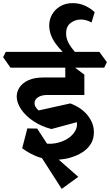

<svg xmlns="http://www.w3.org/2000/svg" viewBox="-67 -971 704 1229"><path d="M282 52Q227 52 175.5 33Q124 14 75 -22L108 -149L171 -148L248 -30L192 -58Q241 -46 285 -53.5Q329 -61 362.5 -81.5Q396 -102 413 -130.5Q430 -159 425 -189L262 -145Q197 -162 147 -195.5Q97 -229 68.5 -271Q40 -313 40 -353Q40 -385 59 -413Q78 -441 116 -458Q154 -475 212 -475H388L473 -363H235Q199 -363 176.5 -348.5Q154 -334 154 -310Q154 -297 161 -286Q168 -275 180 -264L383 -309Q455 -282 494.5 -232Q534 -182 534 -125Q534 -85 517.5 -55.5Q501 -26 473.5 -5.5Q446 15 413 28Q380 41 346 46.5Q312 52 282 52ZM328 238 163 -19 226 -22 434 161ZM473 -363 351 -378V-581L384 -560L473 -493ZM0 -538 -47 -605 -30 -639H569L617 -573L600 -538ZM393 -589Q330 -635 289 -692Q248 -749 248 -808Q248 -846 266.5 -878.5Q285 -911 319 -931Q353 -951 398 -951Q442 -951 479 -933.5Q516 -916 539 -893L519 -827Q485 -846 450 -846Q413 -846 384.5 -823.5Q356 -801 356 -757Q356 -720 378.5 -684Q401 -648 441 -609Z"/></svg>

Font: Eczar SemiBold
Style: Regular
Weight: 600
Designer: Vaibhav Singh
Foundry: Rosetta Type Foundry
Version: Version 2.000